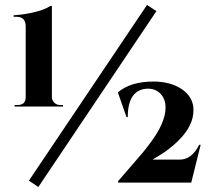

<svg xmlns="http://www.w3.org/2000/svg" viewBox="-20 -739 872 777"><path d="M97 -8 135 18 613 -694 575 -719ZM235 -308V-314H223Q210 -314 200 -323Q190 -333 190 -346V-715H184Q159 -698 107 -687Q88 -683 66 -680Q49 -678 35 -677V-671H47Q84 -671 84 -632V-346Q84 -314 51 -314H39V-308ZM492 -265 457 -365Q508 -409 601 -409Q670 -409 716 -378Q763 -346 763 -293Q763 -230 702 -170Q679 -147 648 -125Q625 -109 597 -93H707Q756 -93 786 -153H792L754 0H458V-6L490 -43L522 -80Q562 -125 584 -155Q650 -241 650 -303Q650 -340 628 -361Q607 -382 573 -380Q497 -374 497 -265Z"/></svg>

Font: Cinzel Bold(RUS BY LYAJKA)
Style: Regular
Weight: 700
Designer: Natanael Gama
Version: Version 1.001;PS 001.001;hotconv 1.0.56;makeotf.lib2.0.21325